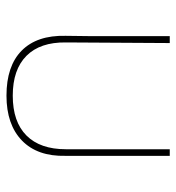

<svg xmlns="http://www.w3.org/2000/svg" viewBox="4 -534 534 581"><g transform="rotate(90 270.5 -244.0)"><path d="M452.1 -175.8Q454.1 -90.8 405.8 -43.9Q357.4 2.9 270 2.9Q180.2 2.9 133.8 -43Q86.9 -89.4 88.9 -175.8L89.8 -248V-491.2H110.8L108.9 -176.8Q107.9 -99.1 149.4 -57.6Q190.9 -16.1 270 -16.1Q349.1 -16.1 390.6 -57.6Q432.1 -99.1 432.1 -176.8V-491.2H452.1Z"/></g></svg>

Font: Datalegreya
Style: Gradient
Weight: 400
Designer: Figs Lab
Foundry: Figs Lab
Version: Version 1.002;PS 001.002;hotconv 1.0.70;makeotf.lib2.5.58329